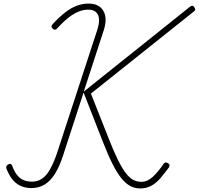

<svg xmlns="http://www.w3.org/2000/svg" viewBox="-20 -1036 1113 1075"><path d="M765 19Q735 19 709.5 5.5Q684 -8 660 -37.5Q636 -67 611 -116Q586 -165 558 -237L448 -518L333 -165Q313 -103 287.5 -62.5Q262 -22 229.5 -2.5Q197 17 156 17Q123 17 96 5Q69 -7 49 -32Q29 -57 15 -95Q14 -101 16.5 -106.5Q19 -112 27 -116Q35 -120 39.5 -118Q44 -116 48 -109Q60 -75 76.5 -55Q93 -35 113.5 -27Q134 -19 160 -19Q190 -19 214.5 -35Q239 -51 259 -86Q279 -121 298 -175L526 -873Q542 -924 528.5 -953Q515 -982 474 -982Q446 -982 418.5 -970.5Q391 -959 362 -936Q333 -913 300 -877Q295 -870 288.5 -869.5Q282 -869 275 -875Q268 -883 268.5 -889Q269 -895 275 -901Q310 -939 343 -965Q376 -991 409 -1003.5Q442 -1016 476 -1016Q535 -1016 559 -974.5Q583 -933 560 -864L449 -523L1042 -997Q1050 -1004 1057 -1003.5Q1064 -1003 1068 -995Q1073 -988 1073 -983Q1073 -978 1067 -973L489 -512L588 -262Q616 -190 639.5 -142.5Q663 -95 683.5 -68Q704 -41 725 -29.5Q746 -18 771 -18Q805 -18 835 -45.5Q865 -73 894 -116Q898 -123 904 -125.5Q910 -128 919 -123Q928 -119 929 -113Q930 -107 926 -99Q903 -68 880 -40.5Q857 -13 829 3Q801 19 765 19Z"/></svg>

Font: Playwrite MX Thin
Style: Regular
Weight: 250
Designer: Veronika Burian, José Scaglione
Foundry: TypeTogether
Version: Version 1.002